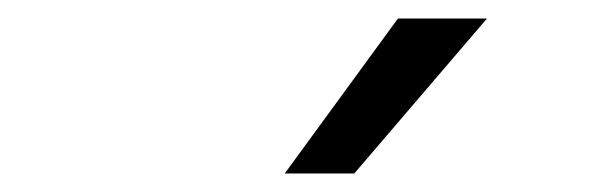

<svg xmlns="http://www.w3.org/2000/svg" viewBox="-20 -770 640 207"><path d="M409 -750H505L362 -583H287Z"/></svg>

Font: Prodigy Sans
Style: Italic
Weight: 400
Italic angle: -13°
Designer: Wei Huang
Foundry: Wei Huang
Version: Version 1.003; ttfautohint (v1.8.3)